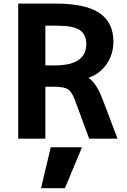

<svg xmlns="http://www.w3.org/2000/svg" viewBox="-20 -752 690 1044"><path d="M226.6 -280.3V2H79.1V-732.4H282.2Q446.3 -732.4 521.5 -680.7Q596.7 -628.9 596.7 -526.4Q596.7 -455.1 557.6 -400.4Q520.5 -348.6 460.9 -329.1Q503.9 -300.8 537.1 -213.9L619.1 2H464.8L387.7 -207Q371.1 -252 350.1 -266.1Q329.1 -280.3 275.4 -280.3ZM203.1 271.5 255.9 48.8H425.8L333 271.5ZM292 -612.3H226.6V-396.5H279.3Q449.2 -396.5 449.2 -512.7Q449.2 -564.5 413.6 -588.4Q377.9 -612.3 292 -612.3Z"/></svg>

Font: Nasu
Style: Bold
Weight: 700
Designer: Ryoko NISHIZUKA (kana &amp; ideographs); Paul D. Hunt (Latin, Greek &amp; Cyrillic); Wenlong ZHANG (bopomofo); Sandoll C
Version: Version 2014.1215